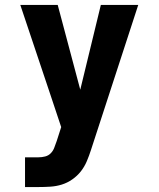

<svg xmlns="http://www.w3.org/2000/svg" viewBox="-20 -540 640 775"><path d="M81 215V95H135Q149 95 162.5 91.5Q176 88 185.5 78Q195 68 199.5 55Q204 42 209 29L227 -27L182 -162L62 -520H213L304 -178L387 -520H538L347 66Q340 88 330.5 110.5Q321 133 306.5 151.5Q292 170 272 184Q252 198 229.5 205Q207 212 183 213.5Q159 215 135 215Z"/></svg>

Font: Iosevka SS04 Heavy Extended
Style: Regular
Weight: 900
Width: 7
Monospace: yes
Designer: Belleve Invis
Foundry: Belleve Invis
Version: Version 19.0.0; ttfautohint (v1.8.4)